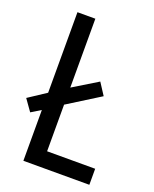

<svg xmlns="http://www.w3.org/2000/svg" viewBox="-136 -857 694 867"><g transform="rotate(20 211.0 -423.0)"><path d="M84 -66V-310L38 -282L-1 -337L84 -393V-780H170V-449L288 -521L325 -464L170 -367V-143H401V-66Z"/></g></svg>

Font: Noto Sans Malayalam UI Condensed
Style: Regular
Weight: 400
Width: 3
Designer: Jelle Bosma - Monotype Design Team
Foundry: Monotype Imaging Inc.
Version: Version 2.104; ttfautohint (v1.8.4.7-5d5b)